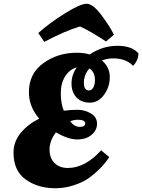

<svg xmlns="http://www.w3.org/2000/svg" viewBox="-20 -991 758 1023"><path d="M582 -680Q553 -680 523 -669Q565 -633 565 -580.5Q565 -528 534.5 -486Q504 -444 459 -444Q414 -444 387.5 -472Q361 -500 361 -546Q361 -592 389 -632Q352 -622 328 -585.5Q304 -549 304 -494Q304 -439 320 -401Q355 -406 393.5 -406Q432 -406 464.5 -386.5Q497 -367 497 -332Q497 -297 468 -272.5Q439 -248 391 -248Q343 -248 278 -286Q244 -241 244 -194.5Q244 -148 271 -122Q298 -96 342 -96Q433 -96 519 -190L562 -154Q542 -122 509.5 -90Q477 -58 447 -38Q417 -18 370.5 -3Q324 12 275 12Q182 12 117 -34.5Q52 -81 52 -178Q52 -235 89.5 -281.5Q127 -328 189 -359Q134 -422 134 -500Q134 -599 211 -654.5Q288 -710 389 -710Q427 -710 458 -701Q527 -747 605.5 -747Q684 -747 718 -706Q716 -671 696 -648L689 -640Q652 -680 582 -680ZM587 -806 545 -770Q455 -829 406 -850Q328 -827 216 -768L184 -815Q243 -868 325.5 -919.5Q408 -971 441.5 -971Q475 -971 520 -911Q565 -851 587 -806ZM486 -564Q486 -608 456 -626Q427 -592 427 -550.5Q427 -509 454 -509Q468 -509 477 -524.5Q486 -540 486 -564ZM395 -353Q375 -353 354 -345Q376 -315 405 -315Q434 -315 434 -333Q434 -353 395 -353Z"/></svg>

Font: Oleo Script Swash Caps
Style: Bold
Weight: 700
Designer: Soytutype
Foundry: Soytutype
Version: Version 1.002